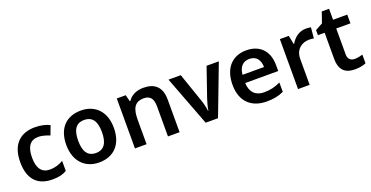

<svg xmlns="http://www.w3.org/2000/svg" viewBox="-28 -1397 3785 1957"><g transform="rotate(-20 1864.5 -418.5)"><path d="M300 -83C370 -83 413 -94 455 -119V-228C413 -203 368 -187 308 -187C224 -187 178 -246 178 -362C178 -481 221 -541 310 -541C348 -541 390 -528 432 -512L469 -611C432 -630 377 -645 310 -645C157 -645 49 -560 49 -361C49 -169 145 -83 300 -83Z M1066 -365C1066 -545 959 -645 809 -645C649 -645 550 -545 550 -365C550 -185 658 -83 806 -83C966 -83 1066 -185 1066 -365ZM679 -365C679 -480 717 -543 807 -543C898 -543 937 -480 937 -365C937 -250 898 -185 808 -185C717 -185 679 -250 679 -365Z M1486 -645C1418 -645 1353 -620 1318 -564H1311L1293 -635H1196V-93H1322V-358C1322 -477 1353 -543 1454 -543C1523 -543 1554 -502 1554 -421V-93H1680V-446C1680 -586 1607 -645 1486 -645Z M1963 -93H2097L2303 -635H2170L2062 -322C2049 -283 2035 -233 2031 -199H2027C2024 -231 2012 -283 1998 -322L1890 -635H1757Z M2602 -645C2452 -645 2352 -545 2352 -360C2352 -175 2464 -83 2623 -83C2703 -83 2755 -95 2809 -120V-221C2750 -194 2699 -180 2629 -180C2537 -180 2483 -237 2480 -335H2838V-399C2838 -554 2748 -645 2602 -645ZM2602 -552C2679 -552 2715 -498 2716 -423H2483C2490 -508 2534 -552 2602 -552Z M3249 -645C3175 -645 3118 -598 3086 -541H3080L3062 -635H2965V-93H3091V-374C3091 -479 3164 -528 3244 -528C3258 -528 3280 -526 3293 -523L3304 -640C3290 -643 3266 -645 3249 -645Z M3614 -184C3572 -184 3542 -208 3542 -259V-540H3696V-635H3542V-754H3463L3423 -639L3343 -595V-540H3416V-258C3416 -121 3489 -83 3582 -83C3629 -83 3674 -92 3701 -105V-199C3676 -191 3645 -184 3614 -184Z"/></g></svg>

Font: Noto Sans Kannada UI SemiBold
Style: Regular
Weight: 600
Designer: Jelle Bosma - Monotype Design Team
Foundry: Monotype Imaging Inc.
Version: Version 2.005